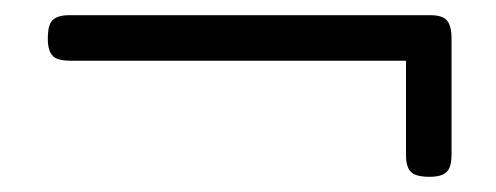

<svg xmlns="http://www.w3.org/2000/svg" viewBox="-20 -366 654 253"><path d="M546 -133Q535 -133 528 -135.5Q521 -138 518 -144.5Q515 -151 515 -161V-286H73Q62 -286 55.5 -288.5Q49 -291 46 -297.5Q43 -304 43 -315Q43 -327 45.5 -333.5Q48 -340 54.5 -343Q61 -346 71 -346H547Q563 -346 569 -339Q575 -332 575 -315V-163Q575 -152 572.5 -145.5Q570 -139 563.5 -136Q557 -133 546 -133Z"/></svg>

Font: Fredoka SemiExpanded Light
Style: Regular
Weight: 300
Width: 6
Designer: Ben Nathan
Foundry: Milena B. Brandão, Ben Nathan
Version: Version 2.001